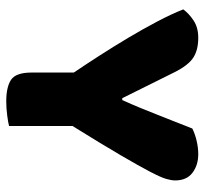

<svg xmlns="http://www.w3.org/2000/svg" viewBox="-40 -609 654 614"><g transform="rotate(90 287.0 -302.0)"><path d="M383 -4Q372 -1 349 2Q326 5 304 5Q258 5 235 -10.5Q212 -26 212 -76V-211Q187 -248 158 -293Q129 -338 101 -385Q73 -432 49 -477.5Q25 -523 10 -561Q23 -579 45.5 -594Q68 -609 101 -609Q140 -609 164.5 -593Q189 -577 211 -533L294 -366H300Q314 -397 324.5 -422.5Q335 -448 345 -473.5Q355 -499 366 -526.5Q377 -554 391 -590Q409 -599 431 -604Q453 -609 473 -609Q508 -609 532.5 -590.5Q557 -572 557 -535Q557 -523 552 -506Q547 -489 529 -454.5Q511 -420 476.5 -361Q442 -302 383 -207Z"/></g></svg>

Font: Baloo Bhaijaan
Style: Regular
Weight: 400
Designer: Devika Bhansali and Ek Type
Foundry: Ek Type
Version: Version 1.443;PS 1.000;hotconv 16.6.51;makeotf.lib2.5.65220;